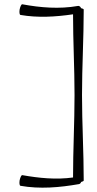

<svg xmlns="http://www.w3.org/2000/svg" viewBox="-20 -845 452 899"><path d="M76 25C166 41 259 33 350 17C355 16 358 12 360 7C367 5 372 3 372 0C372 -133 364 -267 364 -400C364 -533 372 -667 372 -800C372 -803 367 -805 359 -807C359 -812 351 -819 344 -817C258 -802 170 -809 84 -825C80 -825 75 -815 72 -801C70 -788 71 -776 76 -775C157 -761 240 -766 322 -778C322 -652 329 -526 329 -400C329 -271 322 -143 322 -14C243 -3 163 -11 84 -25C80 -25 75 -15 72 -1C70 12 71 24 76 25Z"/></svg>

Font: Nupuram Thin
Style: Regular
Weight: 100
Designer: Santhosh Thottingal (santhosh.thottingal@gmail.com)
Foundry: SMC
Version: Version 1.000